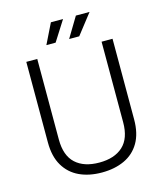

<svg xmlns="http://www.w3.org/2000/svg" viewBox="-129 -975 922 1084"><g transform="rotate(-15 332.0 -433.0)"><path d="M80 -229V-700H144V-229Q144 -135 193.5 -89.5Q243 -44 332 -44Q421 -44 470.5 -89.5Q520 -135 520 -229V-700H584V-229Q584 -147 552.5 -93Q521 -39 464 -12.5Q407 14 332 14Q257 14 200.5 -12.5Q144 -39 112 -93Q80 -147 80 -229ZM347 -762 418 -880H498L406 -762ZM214 -762 272 -880H343L268 -762Z"/></g></svg>

Font: Space 7353
Style: Regular
Weight: 400
Designer: Christine Claussen + Ruben Lyon  (Space 7353)
Version: Version 1.000;FEAKit 1.0